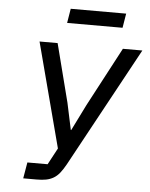

<svg xmlns="http://www.w3.org/2000/svg" viewBox="-59 -925 758 973"><g transform="rotate(5 320.5 -438.5)"><path d="M110 -82H213L258 -166L118 -698H210L286 -401L315 -265H317L383 -398L542 -698H641L310 -90Q295 -63 281 -45.5Q267 -28 250 -18Q233 -8 212.5 -4Q192 0 165 0H96ZM261 -877H543L531 -804H249Z"/></g></svg>

Font: IBM Plex Mono Text
Style: Italic
Weight: 450
Italic angle: -9°
Monospace: yes
Designer: Mike Abbink, Paul van der Laan, Pieter van Rosmalen
Foundry: Bold Monday
Version: Version 2.1